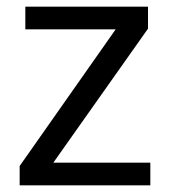

<svg xmlns="http://www.w3.org/2000/svg" viewBox="-20 -556 510 576"><path d="M431 0H39V-58L327 -468H56V-536H424V-470L140 -68H431Z"/></svg>

Font: Noto Sans NKo
Style: Regular
Weight: 400
Designer: Monotype Design Team
Foundry: Monotype Imaging Inc.
Version: Version 2.003; ttfautohint (v1.8.4.7-5d5b)